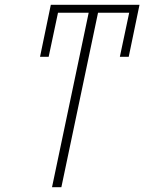

<svg xmlns="http://www.w3.org/2000/svg" viewBox="-20 -781 602 801"><path d="M197 0H236L389 -728H519L480 -544H517L562 -761H192L147 -544H183L222 -728H350Z"/></svg>

Font: Noto Sans ExtraLight
Style: Italic
Weight: 200
Italic angle: -12°
Designer: Monotype Design Team
Foundry: Monotype Imaging Inc.
Version: Version 2.013